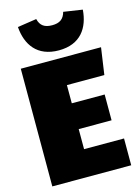

<svg xmlns="http://www.w3.org/2000/svg" viewBox="-139 -1025 794 1100"><g transform="rotate(-15 258.5 -475.0)"><path d="M269 -743C398 -743 453 -827 461 -933L349 -950C338 -909 313 -892 269 -892C224 -892 199 -909 189 -950L76 -933C84 -827 140 -743 269 -743ZM506 -698H30V0H498V-159H261V-278H456V-431H261V-539H483Z"/></g></svg>

Font: Fira Sans Ultra
Style: Regular
Weight: 950
Designer: Carrois Corporate & Edenspiekermann AG
Foundry: Carrois Corporate GbR & Edenspiekermann AG
Version: Version 4.203;PS 004.203;hotconv 1.0.88;makeotf.lib2.5.64775